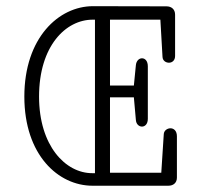

<svg xmlns="http://www.w3.org/2000/svg" viewBox="-20 -592 645 612"><path d="M451.2 -213.4V-380.4C451.2 -398.4 441.9 -406.2 432.6 -406.2C423.8 -406.2 414.6 -398.9 413.1 -384.3L406.7 -319.3H330.6V-529.3H491.2L498 -410.6C498.5 -398.4 508.8 -392.1 518.6 -392.1C528.3 -392.1 538.1 -398.9 538.1 -413.6V-545.4C538.1 -562 526.9 -571.8 510.7 -571.8C432.6 -571.8 354.5 -572.3 276.4 -572.3C167 -572.3 57.6 -471.2 57.6 -284.2C57.6 -97.7 166 0 274.9 0H275.4H516.6C532.7 0 543.9 -9.3 543.9 -25.9V-157.7C543.9 -175.3 533.7 -183.1 523.4 -183.1C513.2 -183.1 502.4 -175.8 502 -164.1L494.1 -41.5H330.6V-281.7H406.7L413.1 -209.5C414.1 -195.8 423.3 -188.5 432.6 -188.5C441.9 -188.5 451.2 -196.3 451.2 -213.4ZM104.5 -284.2C104.5 -445.8 189.9 -529.3 275.4 -529.3H282.7V-40H273.9C189 -40 104.5 -127 104.5 -284.2Z"/></svg>

Font: Cutive Mono
Style: Regular
Weight: 400
Monospace: yes
Designer: Vernon Adams
Foundry: Vernon Adams
Version: Version 1.002